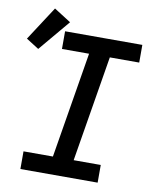

<svg xmlns="http://www.w3.org/2000/svg" viewBox="-122 -913 814 984"><g transform="rotate(10 284.5 -420.5)"><path d="M52 0V-92H205L296 -643H155V-735H557V-643H404L313 -92H454V0ZM35 -622 -31 -664 84 -841 172 -785Z"/></g></svg>

Font: Iosevka Curly Slab SmBdEx
Style: Italic
Weight: 600
Width: 7
Italic angle: -9°
Monospace: yes
Designer: Belleve Invis
Foundry: Belleve Invis
Version: Version 11.1.0; ttfautohint (v1.8.3)